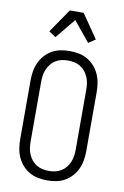

<svg xmlns="http://www.w3.org/2000/svg" viewBox="-104 -1031 709 1098"><g transform="rotate(10 250.0 -482.0)"><path d="M250 8Q224 8 197.5 3Q171 -2 148 -15Q125 -28 107 -48Q89 -68 78 -92Q67 -116 62.5 -142.5Q58 -169 58 -195V-540Q58 -566 62.5 -592.5Q67 -619 78 -643Q89 -667 107 -687Q125 -707 148 -720Q171 -733 197.5 -738Q224 -743 250 -743Q276 -743 302.5 -738Q329 -733 352 -720Q375 -707 393 -687Q411 -667 422 -643Q433 -619 437.5 -592.5Q442 -566 442 -540V-195Q442 -169 437.5 -142.5Q433 -116 422 -92Q411 -68 393 -48Q375 -28 352 -15Q329 -2 302.5 3Q276 8 250 8ZM250 -47Q269 -47 287.5 -51Q306 -55 322 -65Q338 -75 349.5 -89.5Q361 -104 368.5 -121.5Q376 -139 378.5 -157.5Q381 -176 381 -195V-540Q381 -559 378.5 -577.5Q376 -596 368.5 -613.5Q361 -631 349.5 -645.5Q338 -660 322 -670Q306 -680 287.5 -684Q269 -688 250 -688Q231 -688 212.5 -684Q194 -680 178 -670Q162 -660 150.5 -645.5Q139 -631 131.5 -613.5Q124 -596 121.5 -577.5Q119 -559 119 -540V-195Q119 -176 121.5 -157.5Q124 -139 131.5 -121.5Q139 -104 150.5 -89.5Q162 -75 178 -65Q194 -55 212.5 -51Q231 -47 250 -47ZM155 -807 115 -834 210 -972H290L385 -834L345 -807L250 -923Z"/></g></svg>

Font: Iosevka SS18 Light
Style: Regular
Weight: 300
Monospace: yes
Designer: Belleve Invis
Foundry: Belleve Invis
Version: Version 25.1.1; ttfautohint (v1.8.4)